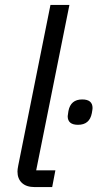

<svg xmlns="http://www.w3.org/2000/svg" viewBox="-20 -760 396 780"><path d="M297 -253Q255 -253 255 -288Q255 -292 258 -309Q267 -356 314 -356Q356 -356 356 -321Q356 -316 353 -300Q344 -253 297 -253ZM192 0H121Q87 0 69 -17Q51 -34 51 -63Q51 -72 54 -87L185 -740H262L127 -68H205Z"/></svg>

Font: Aneliza
Style: Italic
Weight: 400
Italic angle: -11.31°
Designer: Mike Abbink, Paul van der Laan, Pieter van Rosmalen
Foundry: Bold Monday
Version: Version 3.0